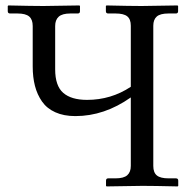

<svg xmlns="http://www.w3.org/2000/svg" viewBox="-20 -666 673 688"><path d="M97.2 -572.8Q97.2 -596.2 84.5 -606.9Q71.8 -617.7 42.5 -617.7H16.1Q7.8 -617.7 7.8 -626V-644.5L9.8 -646.5Q96.7 -644.5 135.7 -644.5L264.6 -646.5L266.6 -644.5V-626Q266.6 -617.7 258.8 -617.7H232.4Q203.1 -617.7 190.4 -606.2Q177.7 -594.7 177.7 -572.8V-417.5Q177.7 -358.4 206.5 -333.3Q235.4 -308.1 292 -308.1Q377.9 -308.1 448.7 -355V-573.7Q448.7 -597.2 436 -607.4Q423.3 -617.7 394 -617.7H367.7Q359.4 -617.7 359.4 -626V-644.5L361.3 -646.5Q448.2 -644.5 487.3 -644.5L616.2 -646.5L618.2 -644.5V-626Q618.2 -617.7 610.4 -617.7H584Q554.2 -617.7 541.7 -606.7Q529.3 -595.7 529.3 -573.7V-71.3Q529.3 -47.9 542 -37.4Q554.7 -26.9 584 -26.9H610.4Q618.7 -26.9 618.7 -18.6V0L616.7 2Q529.8 0 490.7 0L361.8 2L359.9 0V-18.6Q359.9 -26.9 367.7 -26.9H394Q423.3 -26.9 436 -38.1Q448.7 -49.3 448.7 -71.3V-316.9Q354 -250 250 -250Q208.5 -250 178.2 -263.7Q147.9 -277.3 130.6 -302.2Q113.3 -327.1 105.2 -358.4Q97.2 -389.6 97.2 -428.2Z"/></svg>

Font: Libertinage
Style: l
Weight: 400
Designer: OSP
Foundry: OSP
Version: Version 1.0; 2008; OFL relea